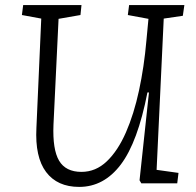

<svg xmlns="http://www.w3.org/2000/svg" viewBox="-20 -720 771 754"><path d="M595 -53 681 -41 676 0H535L528 -12L565 -357H559Q521 -162 454.5 -74Q388 14 291 14Q205 14 161 -44.5Q117 -103 123 -218L142 -647L66 -661L71 -700H300L296 -661L210 -646L190 -230Q186 -133 212 -89Q238 -45 300 -45Q356 -45 399.5 -86.5Q443 -128 474.5 -200Q506 -272 526 -365Q546 -458 555 -561L563 -646L482 -661L487 -700H704L698 -658L623 -647Z"/></svg>

Font: Literata 12pt Light
Style: Italic
Weight: 300
Italic angle: -2°
Designer: Latin by Veronika Burian and Jose Scaglione. Greek by Irene Vlachou. Cyrillic by Vera Evstafieva
Foundry: TypeTogether
Version: Version 3.002